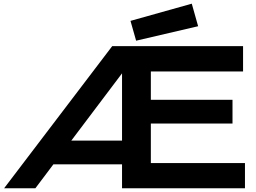

<svg xmlns="http://www.w3.org/2000/svg" viewBox="-20 -1011 1373 1031"><path d="M710.9 -792.5 1043.9 -870.1 1009.8 -991.2 680.7 -898.9ZM2 0H169.9L266.6 -128.4H635.3V0H1232.4V-135.3H790V-347.7H1165.5V-475.1H790V-627.4H1222.2V-763.2H582.5ZM362.8 -255.9 635.3 -617.2V-255.9ZM635.3 0H1295.4V-135.3H790V-347.7H1228.5V-475.1H790V-627.4H1285.2V-763.2H635.3Z"/></svg>

Font: Krona One
Style: Regular
Weight: 400
Designer: Yvonne Schüttler
Foundry: Yvonne Schüttler
Version: Version 1.002